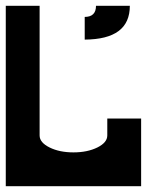

<svg xmlns="http://www.w3.org/2000/svg" viewBox="-20 -645 567 665"><path d="M0 0V-625H117.2V-175.8Q117.2 -151.4 151.6 -134.3Q186 -117.2 234.4 -117.2Q282.7 -117.2 317.4 -134.3Q351.6 -151.4 351.6 -175.8V-234.4H468.8V0ZM273.4 -586.4Q312.5 -586.4 312.5 -625H429.7Q429.7 -566.4 390.6 -537.4Q351.6 -508.3 273.4 -507.8Z"/></svg>

Font: Leporid
Style: Regular
Weight: 400
Designer: GGBotNet
Foundry: GGBotNet
Version: 1.00